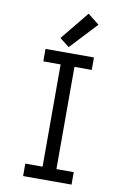

<svg xmlns="http://www.w3.org/2000/svg" viewBox="-104 -1034 708 1093"><g transform="rotate(10 250.0 -487.5)"><path d="M110 0V-72H210V-663H110V-735H390V-663H290V-72H390V0ZM238 -768 183 -811 317 -975 383 -923Z"/></g></svg>

Font: Iosevka SS08
Style: Regular
Weight: 400
Monospace: yes
Designer: Belleve Invis
Foundry: Belleve Invis
Version: 2.1.0; ttfautohint (v1.8.2)